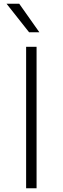

<svg xmlns="http://www.w3.org/2000/svg" viewBox="-20 -1009 336 1029"><path d="M15 0ZM120 -758H176V0H120ZM15 -989H83L191 -836H136Z"/></svg>

Font: Biryani UltraLight
Style: Regular
Weight: 250
Designer: Dan Reynolds and Mathieu Réguer
Foundry: Dan Reynolds and Mathieu Réguer
Version: Version 1.003; ttfautohint (v1.1) -l 5 -r 5 -G 72 -x 0 -D la